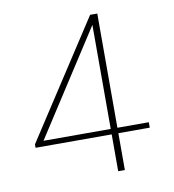

<svg xmlns="http://www.w3.org/2000/svg" viewBox="-74 -699 695 765"><g transform="rotate(-10 273.5 -316.5)"><path d="M35 -163 341 -633H370V-171H497V-149H370V0H343V-149H35ZM71 -171H343V-592Z"/></g></svg>

Font: Tajawal ExtraLight
Style: Regular
Weight: 275
Designer: Boutros Fonts
Foundry: Created by Boutros International 2017
Version: Version 1.700